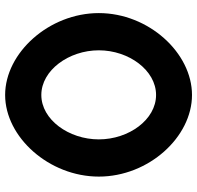

<svg xmlns="http://www.w3.org/2000/svg" viewBox="-30 -725 768 748"><g transform="rotate(90 354.0 -351.0)"><path d="M176 -352C176 -469 254 -575 350 -575C446 -575 523 -469 523 -352C523 -235 446 -128 350 -128C254 -128 176 -235 176 -352ZM31 -352C31 -158 186 13 350 13C514 13 668 -158 668 -352C668 -546 514 -715 350 -715C186 -715 31 -546 31 -352Z"/></g></svg>

Font: Bluebird
Style: Nrw
Weight: 400
Designer: Jasper
Foundry: Cannot Into Space Fonts
Version: Version 0.98